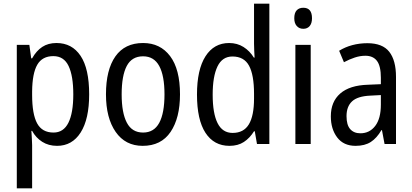

<svg xmlns="http://www.w3.org/2000/svg" viewBox="-20 -780 2234 1040"><path d="M286 -547Q370 -547 416.5 -477.5Q463 -408 463 -269Q463 -135 417 -62.5Q371 10 289 10Q243 10 208.5 -12Q174 -34 154 -71H150Q151 -51 152.5 -30.5Q154 -10 154 6V240H71V-537H139L149 -464H154Q177 -505 209 -526Q241 -547 286 -547ZM269 -476Q209 -476 182 -429.5Q155 -383 154 -285V-266Q154 -162 181 -112Q208 -62 270 -62Q324 -62 350.5 -115Q377 -168 377 -269Q377 -369 351.5 -422.5Q326 -476 269 -476Z M955 -269Q955 -141 904 -65.5Q853 10 753 10Q659 10 606.5 -65.5Q554 -141 554 -269Q554 -402 605 -474.5Q656 -547 755 -547Q848 -547 901.5 -476Q955 -405 955 -269ZM639 -269Q639 -169 667 -115.5Q695 -62 755 -62Q814 -62 842.5 -114.5Q871 -167 871 -269Q871 -370 842.5 -422.5Q814 -475 755 -475Q694 -475 666.5 -422.5Q639 -370 639 -269Z M1223 10Q1139 10 1093 -60.5Q1047 -131 1047 -268Q1047 -403 1093 -475Q1139 -547 1221 -547Q1265 -547 1299 -525.5Q1333 -504 1355 -468H1359Q1358 -487 1357 -507.5Q1356 -528 1356 -543V-760H1439V0H1372L1360 -69H1356Q1333 -32 1301 -11Q1269 10 1223 10ZM1240 -60Q1300 -60 1328 -106.5Q1356 -153 1356 -246V-272Q1356 -374 1329 -424Q1302 -474 1239 -474Q1184 -474 1158 -420Q1132 -366 1132 -267Q1132 -166 1158.5 -113Q1185 -60 1240 -60Z M1623 -738Q1670 -738 1670 -681Q1670 -654 1657.5 -639Q1645 -624 1623 -624Q1601 -624 1587.5 -639Q1574 -654 1574 -681Q1574 -710 1587 -724Q1600 -738 1623 -738ZM1663 -537V0H1580V-537Z M1970 -546Q2052 -546 2088.5 -499.5Q2125 -453 2125 -363V0H2063L2049 -75H2046Q2021 -32 1988.5 -11Q1956 10 1906 10Q1841 10 1806.5 -35.5Q1772 -81 1772 -150Q1772 -229 1823 -273.5Q1874 -318 1973 -321L2043 -324V-359Q2043 -422 2022 -450Q2001 -478 1959 -478Q1931 -478 1902 -468.5Q1873 -459 1843 -443L1817 -505Q1849 -525 1888 -535.5Q1927 -546 1970 -546ZM1986 -262Q1917 -259 1887 -231Q1857 -203 1857 -151Q1857 -103 1877 -80.5Q1897 -58 1932 -58Q1982 -58 2012.5 -98Q2043 -138 2043 -213V-265Z"/></svg>

Font: Noto Sans Myanmar Condensed
Style: Regular
Weight: 400
Width: 3
Designer: Monotype Design Team
Foundry: Monotype Imaging Inc.
Version: Version 2.107; ttfautohint (v1.8.4.7-5d5b)